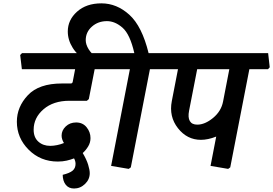

<svg xmlns="http://www.w3.org/2000/svg" viewBox="-20 -960 1598 1123"><path d="M488.3 -370.6H386.2Q292 -370.6 234.4 -320.8Q176.8 -271 176.8 -201.2Q176.8 -156.2 204.3 -131.6Q231.9 -106.9 273.9 -106.9Q292.5 -106.9 314 -111.3Q335.4 -115.7 354 -123.5Q347.2 -134.3 343.8 -145.3Q340.3 -156.2 340.3 -167Q340.3 -197.3 364.5 -220.5Q388.7 -243.7 425.3 -243.7Q463.9 -243.7 486.6 -215.6Q509.3 -187.5 509.3 -152.3Q509.3 -126 495.8 -103.8Q482.4 -81.5 463.9 -64.9Q486.3 -26.9 495.6 3.4Q504.9 33.7 504.9 53.2Q504.9 89.4 477.3 116Q449.7 142.6 413.1 142.6Q381.8 142.6 364.5 120.6Q347.2 98.6 346.7 62.5Q387.2 52.7 404.5 38.3Q421.9 23.9 421.9 -2Q421.9 -8.8 419.9 -16.8Q418 -24.9 413.1 -33.7Q393.6 -25.9 369.9 -20.5Q346.2 -15.1 317.9 -15.1Q216.8 -15.1 147.7 -84.2Q78.6 -153.3 78.6 -248Q78.6 -335 143.1 -403.3Q207.5 -471.7 341.8 -471.7H393.6Q398.4 -471.7 401.4 -474.1Q404.3 -476.6 405.3 -481.4L419.4 -555.2H107.9L98.1 -638.2L108.9 -649.4H657.7L667 -566.4L656.7 -555.2H533.7L499.5 -380.4Z M975.6 -555.2H856.9L745.1 19L732.9 27.8L629.9 10.3L739.7 -555.2H639.2L629.4 -638.2L640.1 -649.4H765.6Q740.7 -759.3 696.8 -797.9Q652.8 -836.4 605.5 -836.4Q553.7 -836.4 517.6 -804.4Q481.4 -772.5 481.4 -725.1Q481.4 -699.7 498.5 -671.9Q515.6 -644 558.6 -611.3H482.4Q434.1 -634.3 405.3 -680.2Q376.5 -726.1 376.5 -775.9Q376.5 -843.3 430.7 -891.8Q484.9 -940.4 573.2 -940.4Q663.1 -940.4 736.8 -873.5Q810.5 -806.6 849.1 -649.4H976.6L985.8 -566.4Z M1548.3 -649.4 1557.6 -566.4 1547.4 -555.2H1438.5L1326.7 19L1314.5 27.8L1211.4 10.3L1244.6 -161.1Q1219.7 -151.4 1197.3 -146.7Q1174.8 -142.1 1155.3 -142.1Q1074.2 -142.1 1020.8 -210.2Q967.3 -278.3 984.9 -368.7L1021 -555.2H958L948.2 -638.2L959 -649.4ZM1321.3 -555.2H1133.3L1085.9 -312.5Q1078.1 -272.9 1090.3 -252Q1102.5 -231 1133.8 -231Q1178.7 -231 1226.3 -270.3Q1273.9 -309.6 1284.7 -366.2Z"/></svg>

Font: Sitara
Style: Bold Italic
Weight: 700
Italic angle: -11°
Designer: Neelakash Kshetrimayum
Foundry: Neelakash Kshetrimayum
Version: Version 1.000;PS Version 1.000;PS 1.0;hotconv 1.;hotconv 1.0